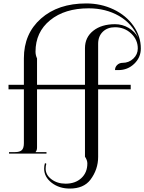

<svg xmlns="http://www.w3.org/2000/svg" viewBox="-20 -889 835 1111"><path d="M118.2 -60.5V-372.1H29.3V-398.4H118.2V-551.8Q118.2 -694.3 217.3 -781.7Q316.4 -869.1 478.5 -869.1Q564.5 -869.1 637.2 -834.5Q710 -799.8 752.4 -739.3Q794.9 -678.7 794.9 -608.4Q794.9 -556.6 756.8 -520Q718.8 -483.4 665 -483.4H645.5Q645.5 -501 658.2 -513.2Q670.9 -525.4 689.5 -525.4Q725.6 -525.4 751.5 -549.8Q777.3 -574.2 777.3 -608.4Q777.3 -659.2 738.8 -695.3Q700.2 -731.4 645.5 -731.4Q601.6 -731.4 574.7 -705.1Q547.9 -678.7 547.9 -635.7V-398.4H736.3V-372.1H547.9V18.6Q547.9 91.8 502.9 151.4Q463.9 202.1 383.8 202.1Q322.3 202.1 278.8 168.5Q235.4 134.8 235.4 86.9Q235.4 70.3 240.2 54.7L248 58.6Q244.1 72.3 244.1 86.9Q244.1 123 277.8 148.4Q311.5 173.8 359.4 173.8Q416 173.8 450.7 141.6Q485.4 109.4 485.4 56.6Q485.4 38.1 471.7 17.6V-372.1H194.3V-36.1Q194.3 -18.6 186.5 -10.7V-8.8H249V0H32.2V-8.8H66.4Q94.7 -8.8 106.4 -20.5Q118.2 -32.2 118.2 -60.5ZM194.3 -398.4H471.7V-610.4Q471.7 -672.9 519.5 -710.9Q567.4 -749 645.5 -749Q688.5 -749 724.6 -727.5Q760.7 -706.1 779.3 -670.9Q745.1 -752.9 668.5 -796.9Q591.8 -840.8 493.2 -840.8Q354.5 -840.8 270 -772Q185.5 -703.1 185.5 -589.8Q185.5 -570.3 194.3 -550.8Z"/></svg>

Font: FoglihtenNo07
Style: Regular
Weight: 500
Designer: gluk (gluksza@wp.pl)
Foundry: gluk (gluksza@wp.pl)
Version: Version 0.871